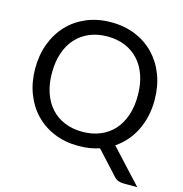

<svg xmlns="http://www.w3.org/2000/svg" viewBox="-124 -837 1047 1098"><g transform="rotate(15 400.0 -288.0)"><path d="M146.5 -358C146.5 -402 152.5 -441.5 164.5 -476.5C176.5 -511.5 193.6 -541.1 215.8 -565.2C237.9 -589.4 264.7 -608 296 -621C327.3 -634 362.2 -640.5 400.5 -640.5C439.2 -640.5 474.2 -634 505.5 -621C536.8 -608 563.5 -589.4 585.5 -565.2C607.5 -541.1 624.5 -511.5 636.5 -476.5C648.5 -441.5 654.5 -402 654.5 -358C654.5 -314 648.5 -274.6 636.5 -239.8C624.5 -204.9 607.5 -175.4 585.5 -151.2C563.5 -127.1 536.8 -108.6 505.5 -95.8C474.2 -82.9 439.2 -76.5 400.5 -76.5C362.2 -76.5 327.3 -82.9 296 -95.8C264.7 -108.6 237.9 -127.1 215.8 -151.2C193.6 -175.4 176.5 -204.9 164.5 -239.8C152.5 -274.6 146.5 -314 146.5 -358ZM787 148 603.5 -50.5C626.8 -66.2 647.8 -84.7 666.5 -106C685.2 -127.3 701 -151.1 714 -177.2C727 -203.4 736.9 -231.7 743.8 -262C750.6 -292.3 754 -324.3 754 -358C754 -411.7 745.5 -460.9 728.5 -505.8C711.5 -550.6 687.5 -589.2 656.5 -621.8C625.5 -654.2 588.2 -679.5 544.8 -697.5C501.2 -715.5 453.2 -724.5 400.5 -724.5C347.8 -724.5 299.8 -715.5 256.5 -697.5C213.2 -679.5 176 -654.2 145 -621.8C114 -589.2 90 -550.6 73 -505.8C56 -460.9 47.5 -411.7 47.5 -358C47.5 -304.3 56 -255.1 73 -210.2C90 -165.4 114 -126.8 145 -94.5C176 -62.2 213.2 -37.1 256.5 -19.2C299.8 -1.4 347.8 7.5 400.5 7.5C444.8 7.5 486 1.2 524 -11.5L649.5 125.5C657.2 133.8 665.7 139.7 675 143C684.3 146.3 695 148 707 148Z"/></g></svg>

Font: LatoLatin
Style: Regular
Weight: 400
Designer: Lukasz Dziedzic with Adam Twardoch and Botio Nikoltchev
Foundry: tyPoland Lukasz Dziedzic
Version: Version 2.015; 2015-08-06; http://www.latofonts.com/